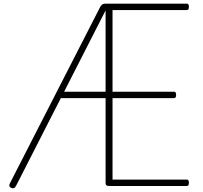

<svg xmlns="http://www.w3.org/2000/svg" viewBox="-20 -1018 1110 1051"><path d="M1003 0H577Q567 0 562.5 -3.5Q558 -7 558 -15V-481H313L68 -1Q62 10 56 12Q50 14 40 10Q32 5 31 -0.5Q30 -6 35 -16L530 -983Q535 -990 540.5 -994Q546 -998 556 -998H1003Q1008 -998 1011 -994Q1014 -990 1014 -981Q1014 -971 1011 -967Q1008 -963 1003 -963H596V-516H933Q938 -516 941 -512Q944 -508 944 -499Q944 -489 941 -485Q938 -481 933 -481H596V-35H1003Q1008 -35 1011 -31Q1014 -27 1014 -18Q1014 -8 1011 -4Q1008 0 1003 0ZM331 -516H558V-961Z"/></svg>

Font: Playwrite NG Modern Thin
Style: Regular
Weight: 250
Designer: Veronika Burian, José Scaglione
Foundry: TypeTogether
Version: Version 1.002